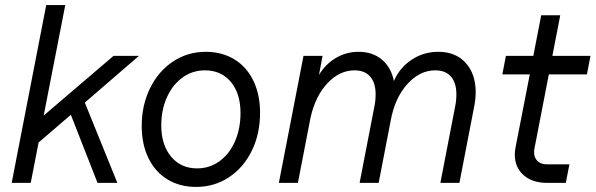

<svg xmlns="http://www.w3.org/2000/svg" viewBox="-20 -720 2345 756"><path d="M237 -700 152 -265 427 -500H527L314 -316L442 0H364L259 -268L132 -159L101 0H26L162 -700Z M538 -224Q538 -306 571 -373Q604 -440 661.5 -478Q719 -516 790 -516Q854 -516 902.5 -486.5Q951 -457 977.5 -402.5Q1004 -348 1004 -276Q1004 -193 971.5 -126.5Q939 -60 881.5 -22Q824 16 752 16Q688 16 639.5 -13.5Q591 -43 564.5 -97.5Q538 -152 538 -224ZM756 -57Q805 -57 844 -85Q883 -113 905 -163Q927 -213 927 -275Q927 -352 889 -397.5Q851 -443 787 -443Q738 -443 699 -415Q660 -387 637.5 -337.5Q615 -288 615 -226Q615 -150 653.5 -103.5Q692 -57 756 -57Z M1777 -349Q1777 -394 1755.5 -418.5Q1734 -443 1694 -443Q1632 -443 1583 -388Q1534 -333 1518 -243L1471 0H1396L1454 -300Q1459 -323 1459 -349Q1459 -394 1437.5 -418.5Q1416 -443 1376 -443Q1317 -443 1269.5 -392.5Q1222 -342 1203 -258L1153 0H1078L1175 -500H1250L1236 -425Q1261 -467 1302 -491.5Q1343 -516 1392 -516Q1447 -516 1483.5 -485.5Q1520 -455 1531 -401Q1554 -454 1601 -485Q1648 -516 1706 -516Q1774 -516 1813.5 -472.5Q1853 -429 1853 -357Q1853 -330 1847 -300L1789 0H1714L1772 -300Q1777 -323 1777 -349Z M2007 -111Q2007 -125 2010 -140L2066 -427H1958L1972 -500H2080L2111 -660H2186L2155 -500H2305L2291 -427H2141L2084 -133Q2083 -128 2083 -120Q2083 -99 2096.5 -86Q2110 -73 2132 -73H2222L2208 0H2133Q2076 0 2041.5 -30.5Q2007 -61 2007 -111Z"/></svg>

Font: MedMera Sans
Style: Italic
Weight: 400
Italic angle: -11°
Designer: Kasper Nordkvist
Foundry: UNCUT.wtf
Version: Version 1.300